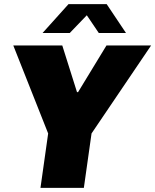

<svg xmlns="http://www.w3.org/2000/svg" viewBox="-20 -905 748 925"><path d="M175 0 212 -262 44 -686H280L351 -461H356L493 -686H708L421 -262L384 0ZM185 -746 310 -885H494L587 -746H456L385 -851H417L316 -746Z"/></svg>

Font: Chivo Medium Black
Style: Italic
Weight: 900
Italic angle: -8.05°
Version: Version 2.002